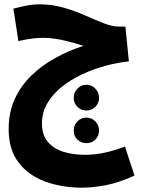

<svg xmlns="http://www.w3.org/2000/svg" viewBox="-20 -597 672 888"><path d="M361 271Q266 271 188.5 242.5Q111 214 65.5 154Q20 94 20 0Q20 -77 48 -138.5Q76 -200 125 -247.5Q174 -295 236 -329Q298 -363 366 -385Q324 -399 274 -410.5Q224 -422 176 -422Q149 -422 119.5 -417.5Q90 -413 65 -407L42 -557Q72 -565 102.5 -571Q133 -577 162 -577Q222 -577 275 -561.5Q328 -546 374 -525.5Q420 -505 459.5 -489.5Q499 -474 532 -474H560L576 -313Q525 -308 469 -293Q413 -278 360.5 -253.5Q308 -229 266 -195.5Q224 -162 199 -119.5Q174 -77 174 -26Q174 27 201 59Q228 91 273 105Q318 119 374 119Q416 119 460 110Q504 101 558 81L602 215Q530 248 469.5 259.5Q409 271 361 271ZM380 -86Q355 -86 338 -103Q321 -120 321 -144Q321 -169 338 -187Q355 -205 380 -205Q404 -205 421 -187Q438 -169 438 -144Q438 -120 421 -103Q404 -86 380 -86ZM380 65Q355 65 338 48.5Q321 32 321 7Q321 -18 338 -35.5Q355 -53 380 -53Q404 -53 421 -35.5Q438 -18 438 7Q438 32 421 48.5Q404 65 380 65Z"/></svg>

Font: Noto Sans Arabic UI Cn XBd
Style: Regular
Weight: 800
Width: 3
Designer: Monotype Design Team, Nadine Chahine and Nizar Qandah
Foundry: Monotype Imaging Inc.
Version: Version 2.010; ttfautohint (v1.8.4.7-5d5b)